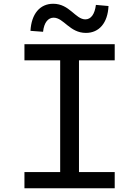

<svg xmlns="http://www.w3.org/2000/svg" viewBox="-20 -1001 740 1021"><path d="M265 -907C319 -907 350 -826 437 -826C507 -826 553 -879 557 -969L490 -975C484 -926 464 -898 434 -898C381 -898 350 -981 263 -981C192 -981 147 -927 142 -837L209 -832C214 -881 236 -907 265 -907ZM110 -86V0H590V-86H400V-680H590V-766H110V-680H300V-86Z"/></svg>

Font: Kawkab Mono Light
Style: Bold
Weight: 400
Monospace: yes
Designer: Abdullah Arif
Foundry: Abdullah Arif
Version: Version 1.000;PS 000.500;hotconv 1.0.88;makeotf.lib2.5.64775